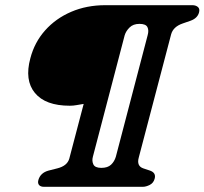

<svg xmlns="http://www.w3.org/2000/svg" viewBox="-20 -720 788 740"><path d="M97 -495.5Q113 -557 154 -603Q195 -649 254.5 -674.5Q314 -700 385.5 -700H721.5Q734.5 -700 742.8 -693Q751 -686 747 -671.5Q741 -650 715.5 -640.5L684 -629.5Q647.5 -617 639.5 -587.5L515 -113.5Q505.5 -80 532.5 -71L558 -62.5Q582.5 -54 576 -31Q571.5 -14.5 557 -7.2Q542.5 0 530 0H149.5Q136.5 0 130.5 -7Q124.5 -14 128 -26.5Q136 -54 167 -62.5L200.5 -71Q239 -80.5 247 -108.5L302.5 -319.5Q289 -317.5 275.8 -315Q262.5 -312.5 249 -312.5Q155 -312.5 114.5 -361.8Q74 -411 97 -495.5ZM426.5 -116 549 -584Q554.5 -603 548.2 -615.5Q542 -628 517.5 -628Q493.5 -628 479.5 -614.2Q465.5 -600.5 460.5 -584L338 -116Q333.5 -100 339.8 -86.5Q346 -73 370.5 -73Q395 -73 408 -85.2Q421 -97.5 426.5 -116Z"/></svg>

Font: Fraunces 9pt Soft SemiBold
Style: Italic
Weight: 600
Italic angle: -16°
Version: Version 1.000;[b76b70a41]